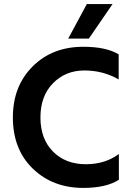

<svg xmlns="http://www.w3.org/2000/svg" viewBox="-20 -912 649 940"><path d="M562 -32Q500 8 388 8Q238 8 140.5 -86.5Q43 -181 43 -337Q43 -490 139.5 -586.5Q236 -683 388 -683Q499 -683 561 -646V-523Q485 -567 393 -567Q301 -567 239.5 -504.5Q178 -442 178 -337Q178 -232 239.5 -170Q301 -108 400 -108Q495 -108 562 -158ZM415 -723H314L405 -892H531Z"/></svg>

Font: Hind Madurai SemiBold
Style: Regular
Weight: 600
Designer: Jyotish Sonowal
Foundry: Indian Type Foundry
Version: Version 1.001;PS 1.0;hotconv 1.0.86;makeotf.lib2.5.63406; tt